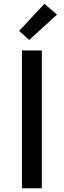

<svg xmlns="http://www.w3.org/2000/svg" viewBox="-20 -1004 340 1024"><path d="M97 0V-735H203V0ZM136 -791 82 -839 217 -984 284 -926Z"/></svg>

Font: Iosevka Aile Semibold
Style: Regular
Weight: 600
Designer: Belleve Invis
Foundry: Belleve Invis
Version: Version 31.1.0; ttfautohint (v1.8.4)